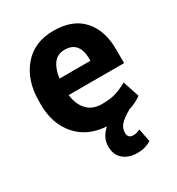

<svg xmlns="http://www.w3.org/2000/svg" viewBox="-177 -648 882 959"><g transform="rotate(-30 264.5 -168.5)"><path d="M481.9 -44.4Q466.8 -33.2 447.5 -23.7Q428.2 -14.2 404.3 -6.8L405.8 -6.3Q366.2 16.1 348.4 35.9Q330.6 55.7 330.6 82Q330.6 97.2 337.9 105.5Q345.2 113.8 362.8 113.8Q374.5 113.8 382.3 111.1Q390.1 108.4 401.4 104L416 179.2Q400.4 188.5 381.1 194.6Q361.8 200.7 335 200.7Q285.6 200.7 254.9 174.3Q224.1 147.9 224.1 99.6Q224.1 74.7 234.9 52.2Q245.6 29.8 269 9.3Q160.6 2.4 99.1 -68.4Q37.6 -139.2 37.6 -249V-268.6Q37.6 -388.7 101.3 -463.6Q165 -538.6 275.9 -538.1Q385.3 -538.1 443.1 -474.6Q501 -411.1 501 -299.3V-221.7H181.6Q188 -166 218.8 -132.8Q249.5 -99.6 303.7 -99.6Q352.1 -99.6 382.6 -108.9Q413.1 -118.2 450.7 -138.7ZM275.9 -428.2Q235.4 -428.2 212.6 -398.2Q189.9 -368.2 183.1 -315.9H361.3V-328.6Q361.3 -375 340.6 -401.6Q319.8 -428.2 275.9 -428.2Z"/></g></svg>

Font: Roboto Web
Style: Bold
Weight: 700
Designer: Google
Version: Version 1.200310; 2013